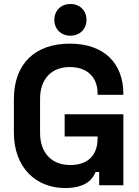

<svg xmlns="http://www.w3.org/2000/svg" viewBox="-20 -934 702 968"><path d="M308 14C416 14 448 -33 462 -67H480V0H602V-358H306V-246H472V-236C472 -158 430 -102 334 -102C238 -102 182 -166 182 -264V-436C182 -534 238 -596 332 -596C426 -596 472 -538 472 -464V-456H602V-460C602 -616 504 -714 332 -714C158 -714 50 -614 50 -434V-266C50 -86 164 14 308 14ZM254 -834C254 -786 289 -754 335 -754C381 -754 416 -786 416 -834C416 -882 381 -914 335 -914C289 -914 254 -882 254 -834Z"/></svg>

Font: Meta Space
Style: Bold
Weight: 700
Designer: Meta Pool / Florian Karsten
Foundry: Meta Pool / Florian Karsten
Version: Version 2.000;Glyphs 3.1.1 (3137)